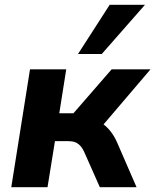

<svg xmlns="http://www.w3.org/2000/svg" viewBox="-20 -780 647 800"><path d="M27 0 105 -491H256L227 -308H286L445 -491H607L393 -240L358 -282Q383 -280 403.5 -267Q424 -254 440.5 -233Q457 -212 469 -184L549 0H396L333 -142Q325 -161 315 -172Q305 -183 293 -187.5Q281 -192 263 -192H209L178 0ZM305 -555 437 -760H584L404 -555Z"/></svg>

Font: Nunito Sans 12pt ExtraBold
Style: Italic
Weight: 800
Italic angle: -9°
Designer: Vernon Adams
Foundry: Vernon Adams
Version: Version 3.101;gftools[0.9.27]